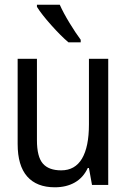

<svg xmlns="http://www.w3.org/2000/svg" viewBox="-20 -786 540 816"><path d="M55 -174V-536H137V-190Q137 -120 162 -91Q187 -62 240 -62Q299 -62 328.5 -112Q358 -162 358 -257V-536H440V0H371L358 -72H353Q334 -31 298 -10.5Q262 10 213 10Q136 10 95.5 -36Q55 -82 55 -174ZM137 -757V-766H234Q249 -732 275.5 -688.5Q302 -645 323 -617V-606H271Q239 -633 197.5 -679.5Q156 -726 137 -757Z"/></svg>

Font: Noto Sans Mono UI Cond
Style: Regular
Weight: 400
Width: 3
Monospace: yes
Designer: Monotype Design team
Foundry: Monotype Imaging Inc.
Version: Version 1.000